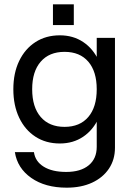

<svg xmlns="http://www.w3.org/2000/svg" viewBox="-20 -676 605 892"><path d="M226 -656V-559.5H322.9V-656ZM129.5 -261.4Q129.5 -178.6 169.1 -132.6Q208.6 -86.6 279.9 -86.6Q351.1 -86.6 390.3 -132.6Q429.4 -178.6 429.4 -261.4Q429.4 -343.8 390.3 -389.4Q351.1 -435.1 279.9 -435.1Q208.6 -435.1 169.1 -389.4Q129.5 -343.8 129.5 -261.4ZM464.9 -261.4Q464.9 -185.9 439 -129.1Q413.2 -72.4 366.6 -40.9Q320 -9.4 258 -9.4Q193.2 -9.4 144.7 -40.9Q96.1 -72.4 69.1 -129.1Q42 -185.9 42 -261.4Q42 -336.8 69.1 -392.9Q96.1 -449.1 144.7 -480.5Q193.3 -511.9 258 -511.9Q320 -511.9 366.6 -480.7Q413.2 -449.5 439 -393.3Q464.9 -337.1 464.9 -261.4ZM514.1 -500V10.5Q514.1 65.7 486.1 107.5Q458.1 149.3 407.8 172.6Q357.5 195.9 289.9 195.9Q190 195.9 125.3 150.6Q60.6 105.4 49.1 30.9H137.7Q143.6 73.9 182.9 98.3Q222.2 122.8 287.5 122.8Q354.5 122.8 391.9 92.1Q429.4 61.5 429.4 6V-500Z"/></svg>

Font: Overused Grotesk Light
Style: Regular
Weight: 300
Designer: RandomMaerks
Version: Version 0.005